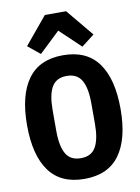

<svg xmlns="http://www.w3.org/2000/svg" viewBox="-103 -1024 805 1104"><g transform="rotate(-10 300.0 -472.0)"><path d="M27 -349Q27 -524 94.5 -617Q162 -710 300 -710Q438 -710 505.5 -617Q573 -524 573 -349Q573 -174 505.5 -81Q438 12 300 12Q162 12 94.5 -81Q27 -174 27 -349ZM413 -289V-410Q413 -499 387 -544Q361 -589 300 -589Q239 -589 213 -544Q187 -499 187 -410V-288Q187 -199 213 -154Q239 -109 300 -109Q361 -109 387 -154.5Q413 -200 413 -289ZM362 -956 494 -797 419 -739 298 -854 177 -739 106 -797 238 -956Z"/></g></svg>

Font: iA Writer Mono V
Style: Regular
Weight: 400
Designer: Mike Abbink, Paul van der Laan, Pieter van Rosmalen
Foundry: Bold Monday
Version: Version 2.000